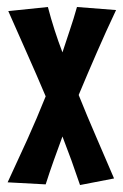

<svg xmlns="http://www.w3.org/2000/svg" viewBox="-20 -530 356 554"><path d="M210.9 3.9Q198.7 -32.2 186.3 -66.7Q173.8 -101.1 160.2 -136.2Q147.5 -102.1 135.3 -67.6Q123 -33.2 111.8 2L2 -3.9Q31.2 -66.4 58.8 -127.4Q86.4 -188.5 111.8 -252Q85.4 -314.5 58.3 -375.2Q31.2 -436 3.9 -498L118.2 -509.8Q135.7 -442.9 160.2 -378.9Q170.4 -410.6 181.4 -442.9Q192.4 -475.1 202.1 -509.8L314.9 -501Q285.6 -439 259.3 -378.4Q232.9 -317.9 207 -255.9Q231.9 -193.8 257.6 -134.8Q283.2 -75.7 309.1 -15.1Z"/></svg>

Font: Mouse Memoirs
Style: Regular
Weight: 400
Version: Version 1.000